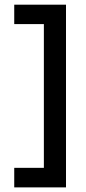

<svg xmlns="http://www.w3.org/2000/svg" viewBox="-20 -687 373 832"><path d="M41.7 125V40.3H170.1V-582.6H41.7V-666.7H266V125Z"/></svg>

Font: Afacad SemiBold
Style: Regular
Weight: 600
Designer: Kristian Moeller
Foundry: Dicotype
Version: Version 1.000